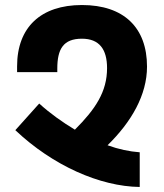

<svg xmlns="http://www.w3.org/2000/svg" viewBox="-20 -743 651 764"><path d="M536 -137C495 -140 452 -149 408 -165C503 -258 565 -365 565 -478C565 -633 473 -723 306 -723C143 -723 48 -635 48 -479V-456H208V-470C208 -548 232 -589 306 -589C375 -589 406 -547 406 -472C406 -378 360 -309 278 -227C228 -257 179 -292 136 -331L41 -225C190 -84 378 -1 536 1Z"/></svg>

Font: Noto Sans Armenian SemiCondensed Extra
Style: Regular
Weight: 800
Width: 4
Designer: Monotype Design Team
Foundry: Monotype Imaging Inc.
Version: Version 1.901